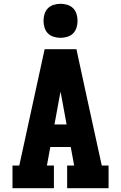

<svg xmlns="http://www.w3.org/2000/svg" viewBox="-20 -995 640 1015"><path d="M46 0V-120H82L216 -735H384L437 -490L518 -120H554V0H335V-120H372L354 -218H246L228 -120H265V0ZM268 -337H332L304 -490Q303 -495 302 -500Q301 -505 300 -510Q299 -505 298 -500Q297 -495 296 -490ZM300 -795Q282 -795 264 -800.5Q246 -806 233.5 -818.5Q221 -831 215.5 -849Q210 -867 210 -885Q210 -903 215.5 -921Q221 -939 233.5 -951.5Q246 -964 264 -969.5Q282 -975 300 -975Q318 -975 336 -969.5Q354 -964 366.5 -951.5Q379 -939 384.5 -921Q390 -903 390 -885Q390 -867 384.5 -849Q379 -831 366.5 -818.5Q354 -806 336 -800.5Q318 -795 300 -795Z"/></svg>

Font: Iosevka Etoile Heavy
Style: Regular
Weight: 900
Designer: Belleve Invis
Foundry: Belleve Invis
Version: Version 22.1.2; ttfautohint (v1.8.4)